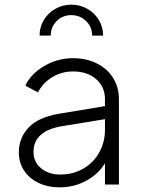

<svg xmlns="http://www.w3.org/2000/svg" viewBox="-20 -793 613 825"><path d="M61 -138Q61 -200 102.5 -244.5Q144 -289 232 -304L431 -337V-367Q431 -420 393 -453Q355 -486 294 -486Q245 -486 204.5 -461.5Q164 -437 143 -396L89 -425Q112 -475 169.5 -509Q227 -543 294 -543Q351 -543 396 -520.5Q441 -498 466 -458Q491 -418 491 -367V0H431V-92Q405 -47 352.5 -17.5Q300 12 235 12Q186 12 146 -7Q106 -26 83.5 -60Q61 -94 61 -138ZM239 -43Q295 -43 339 -69Q383 -95 407 -139Q431 -183 431 -235V-281L248 -251Q124 -231 124 -140Q124 -97 156.5 -70Q189 -43 239 -43ZM286 -773Q323 -773 354.5 -755.5Q386 -738 404.5 -707.5Q423 -677 423 -640H376Q376 -677 350 -702.5Q324 -728 286 -728Q249 -728 223.5 -702.5Q198 -677 198 -640H150Q150 -676 168 -706.5Q186 -737 217.5 -755Q249 -773 286 -773Z"/></svg>

Font: Evergrow Sans
Style: Light
Weight: 300
Foundry: 10Web
Version: Version 1.000